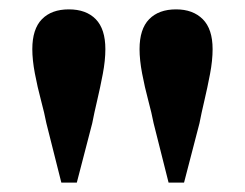

<svg xmlns="http://www.w3.org/2000/svg" viewBox="-20 -849 524 410"><path d="M127 -829Q164 -829 184.5 -808Q205 -787 205 -744Q205 -720 199.5 -691Q194 -662 187.5 -634.5Q181 -607 177 -586L144 -459H111L79 -586Q75 -607 67.5 -635Q60 -663 54.5 -692Q49 -721 49 -744Q49 -787 69.5 -808Q90 -829 127 -829ZM356 -829Q392 -829 413 -808Q434 -787 434 -744Q434 -720 428.5 -691Q423 -662 416.5 -634.5Q410 -607 406 -586L373 -459H340L308 -586Q304 -607 296.5 -635Q289 -663 283.5 -692Q278 -721 278 -744Q278 -787 298.5 -808Q319 -829 356 -829Z"/></svg>

Font: Noto Serif JP ExtraLight Black
Style: Regular
Weight: 900
Version: Version 2.003-H1;hotconv 1.1.1;makeotfexe 2.6.0